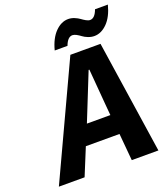

<svg xmlns="http://www.w3.org/2000/svg" viewBox="-152 -951 909 1055"><g transform="rotate(-20 302.0 -424.0)"><path d="M243.2 -710.9Q260.3 -776.9 295.4 -812.5Q330.6 -848.1 371.1 -848.1Q389.2 -848.1 407 -840.8Q424.8 -833.5 436.3 -825Q447.8 -816.4 460.7 -809.1Q473.6 -801.8 483.9 -801.8Q512.2 -801.8 528.8 -848.1H604Q586.9 -781.7 551.8 -746.3Q516.6 -710.9 476.1 -710.9Q458 -710.9 439.9 -718Q421.9 -725.1 410.4 -733.9Q398.9 -742.7 386 -749.8Q373 -756.8 362.8 -756.8Q335 -756.8 317.9 -710.9ZM8.8 0 315.9 -659.2H492.2L590.8 0H435.1L420.9 -158.2H224.1L159.2 0ZM272 -272.9H409.2L403.8 -335Q400.9 -376.5 386.2 -546.9H381.8Q358.4 -486.8 296.9 -335Z"/></g></svg>

Font: Office Code Pro D Bold Italic
Style: Regular
Weight: 700
Italic angle: -9°
Designer: Nathan Rutzky & Paul D. Hunt
Foundry: Adobe Systems Incorporated
Version: Version 1.004;PS 001.004;hotconv 1.0.70;makeotf.lib2.5.58329